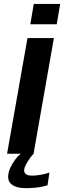

<svg xmlns="http://www.w3.org/2000/svg" viewBox="-20 -783 342 978"><path d="M152 -763 134.5 -659.5H269L286.5 -763ZM16 0H151L254.5 -589H120ZM110.5 175.5Q134.5 175.5 157.5 173.2Q180.5 171 197.8 167.2Q215 163.5 222 161L232 96Q224 99 208.8 102.8Q193.5 106.5 176 109Q158.5 111.5 143.5 111.5Q122 111.5 112.5 104.2Q103 97 103 85.5Q103 73.5 111.5 56.8Q120 40 131.5 24Q143 8 151.5 0H85.5Q70.5 12 56 31.8Q41.5 51.5 31.5 74Q21.5 96.5 21.5 117Q21.5 139 34 151.5Q46.5 164 66.5 169.8Q86.5 175.5 110.5 175.5Z"/></svg>

Font: Anybody Expanded Medium
Style: Italic
Weight: 500
Width: 7
Italic angle: -10°
Version: Version 1.113;gftools[0.9.25]